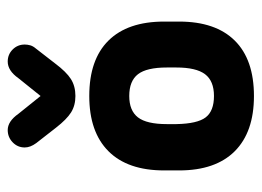

<svg xmlns="http://www.w3.org/2000/svg" viewBox="-108 -542 662 485"><g transform="rotate(-90 222.5 -300.0)"><path d="M34 -216V-178Q34 -86 82.5 -37.5Q131 11 222 11Q314 11 362 -37.5Q410 -86 410 -178V-216Q410 -308 362 -356.5Q314 -405 222 -405Q131 -405 82.5 -356.5Q34 -308 34 -216ZM294 -209V-185Q294 -135 277 -112.5Q260 -90 222 -90Q184 -90 168 -111Q152 -132 151 -185V-209Q151 -260 168 -282Q185 -304 222 -304Q260 -304 277 -282Q294 -260 294 -209ZM222 -528 177 -584Q158 -611 136 -611Q118 -611 105 -598.5Q92 -586 92 -568Q92 -554 103 -539L142 -489Q163 -462 180.5 -451Q198 -440 222 -440Q247 -440 265 -451.5Q283 -463 304 -491L342 -540Q348 -547 350 -554Q352 -561 352 -568Q352 -586 339.5 -598.5Q327 -611 309 -611Q286 -611 267 -584Z"/></g></svg>

Font: Beiruti
Style: Bold
Weight: 700
Designer: Arlette Boutros
Foundry: Boutros
Version: Version 1.41